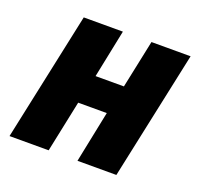

<svg xmlns="http://www.w3.org/2000/svg" viewBox="-102 -659 795 770"><g transform="rotate(20 296.0 -274.5)"><path d="M13 0 130 -549H297L255 -344H376L419 -549H586L469 0H303L348 -220H226L180 0Z"/></g></svg>

Font: Noto Sans Disp ExtBd
Style: Italic
Weight: 800
Italic angle: -12°
Designer: Monotype Design Team
Foundry: Monotype Imaging Inc.
Version: Version 2.000;GOOG;noto-source:20170915:90ef993387c0